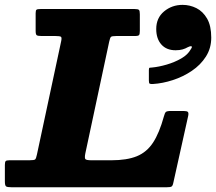

<svg xmlns="http://www.w3.org/2000/svg" viewBox="-68 -788 908 808"><path d="M589.5 -666Q589.5 -625 611 -600.8Q632.5 -576.5 671 -576.5Q687.5 -576.5 700 -580Q712.5 -583.5 722.5 -589.5Q732 -594.5 737.5 -593.2Q743 -592 734.5 -580Q722.5 -558 694.8 -542Q667 -526 633.5 -516.2Q600 -506.5 573 -504Q565.5 -503.5 562 -503Q558.5 -502.5 558.5 -494V-449.5Q558.5 -438 561.8 -436Q565 -434 576 -434.5Q616.5 -437 659.5 -451Q702.5 -465 739.2 -489.8Q776 -514.5 798.5 -549.8Q821 -585 821 -629.5Q821 -679.5 803.5 -709.8Q786 -740 758.5 -753.8Q731 -767.5 700.5 -767.5Q655.5 -767.5 622.5 -740Q589.5 -712.5 589.5 -666ZM-47.5 -24.5Q-47.5 -7 -42.2 -3.5Q-37 0 -20 0H634Q648.5 0 653.5 -2.8Q658.5 -5.5 661 -17L724 -300.5Q726.5 -313 722.5 -317Q718.5 -321 704 -321H652Q634.5 -321 630 -316.8Q625.5 -312.5 622 -299Q602.5 -228 576 -187.8Q549.5 -147.5 507.8 -130.5Q466 -113.5 400.5 -113.5H317.5Q294.5 -113.5 291 -118.8Q287.5 -124 291 -142L391.5 -612.5Q395 -629 399 -632.8Q403 -636.5 423 -636.5H501Q514.5 -636.5 517.5 -640.8Q520.5 -645 520.5 -658.5V-728Q520.5 -742.5 516.8 -746.2Q513 -750 499 -750H102Q89.5 -750 85.8 -747.2Q82 -744.5 82 -732.5V-658Q82 -643 86.5 -639.8Q91 -636.5 106 -636.5H163.5Q184 -636.5 188.5 -633.2Q193 -630 189 -612.5L87.5 -138Q84 -121 80 -117.2Q76 -113.5 54.5 -113.5H-29Q-41 -113.5 -44.2 -109.8Q-47.5 -106 -47.5 -93.5Z"/></svg>

Font: Besley ExtraBold
Style: Italic
Weight: 800
Italic angle: -13°
Designer: Owen Earl
Foundry: indestructible type*
Version: Version 2.001